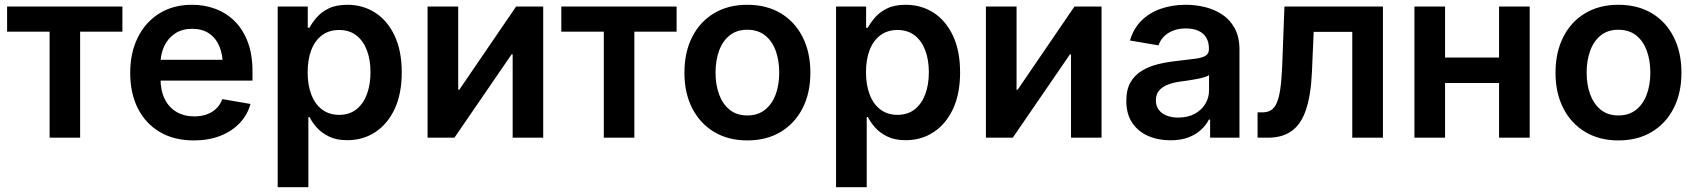

<svg xmlns="http://www.w3.org/2000/svg" viewBox="-20 -568 6997 792"><path d="M184.6 0V-437.5H9.3V-541H484.9V-437.5H310.5V0Z M779.8 11.2Q698.2 11.2 639.4 -23.4Q580.6 -58.1 548.8 -120.6Q517.1 -183.1 517.1 -267.6Q517.1 -350.6 548.6 -413.8Q580.1 -477.1 637.5 -512.7Q694.8 -548.3 772 -548.3Q822.8 -548.3 867.9 -531.7Q913.1 -515.1 947.5 -481.2Q981.9 -447.3 1001.7 -395.8Q1021.5 -344.2 1021.5 -273.9V-235.4H574.7V-321.3H958L899.4 -296.4Q899.4 -342.3 885 -376.7Q870.6 -411.1 842.3 -430.2Q814 -449.2 772.9 -449.2Q731.4 -449.2 702.1 -429.9Q672.9 -410.6 657.5 -377.7Q642.1 -344.7 642.1 -304.2V-245.1Q642.1 -194.8 659.4 -159.7Q676.8 -124.5 708.3 -106.2Q739.7 -87.9 781.7 -87.9Q810.1 -87.9 833 -96.2Q856 -104.5 872.3 -120.4Q888.7 -136.2 897 -159.2L1013.2 -139.2Q1001 -94.2 968.8 -60.3Q936.5 -26.4 888.7 -7.6Q840.8 11.2 779.8 11.2Z M1125.5 204.1V-541H1249.5V-453.6H1256.3Q1267.6 -474.1 1286.4 -496.1Q1305.2 -518.1 1335.9 -533.2Q1366.7 -548.3 1413.1 -548.3Q1476.6 -548.3 1527.3 -515.9Q1578.1 -483.4 1607.7 -420.9Q1637.2 -358.4 1637.2 -269.5Q1637.2 -181.6 1608.2 -119.1Q1579.1 -56.6 1528.3 -23.2Q1477.5 10.3 1412.6 10.3Q1367.7 10.3 1336.9 -4.9Q1306.2 -20 1286.9 -41.7Q1267.6 -63.5 1256.8 -85H1252V204.1ZM1378.9 -94.2Q1420.9 -94.2 1449.7 -116.7Q1478.5 -139.2 1493.4 -179Q1508.3 -218.8 1508.3 -270Q1508.3 -321.3 1493.4 -360.6Q1478.5 -399.9 1449.7 -422.1Q1420.9 -444.3 1378.9 -444.3Q1337.4 -444.3 1308.3 -422.6Q1279.3 -400.9 1264.2 -361.8Q1249 -322.8 1249 -270Q1249 -217.8 1264.2 -178Q1279.3 -138.2 1308.6 -116.2Q1337.9 -94.2 1378.9 -94.2Z M2220.7 0H2094.7V-343.8H2090.3L1854.5 0H1743.7V-541H1870.1V-197.8H1874.5L2108.9 -541H2220.7Z M2470.7 0V-437.5H2295.4V-541H2771V-437.5H2596.7V0Z M3062.5 11.2Q2983.9 11.2 2925.5 -23.9Q2867.2 -59.1 2835.2 -121.8Q2803.2 -184.6 2803.2 -268.1Q2803.2 -352.1 2835.2 -415.3Q2867.2 -478.5 2925.5 -513.4Q2983.9 -548.3 3062.5 -548.3Q3142.1 -548.3 3200.4 -513.4Q3258.8 -478.5 3290.8 -415.3Q3322.8 -352.1 3322.8 -268.1Q3322.8 -184.6 3290.8 -121.8Q3258.8 -59.1 3200.4 -23.9Q3142.1 11.2 3062.5 11.2ZM3062.5 -91.8Q3106.4 -91.8 3135.7 -115.2Q3165 -138.7 3179.7 -178.5Q3194.3 -218.3 3194.3 -268.6Q3194.3 -318.8 3179.7 -358.9Q3165 -398.9 3135.7 -422.1Q3106.4 -445.3 3062.5 -445.3Q3019 -445.3 2990 -422.1Q2960.9 -398.9 2946.3 -358.9Q2931.6 -318.8 2931.6 -268.6Q2931.6 -218.3 2946.3 -178.5Q2960.9 -138.7 2990 -115.2Q3019 -91.8 3062.5 -91.8Z M3428.7 204.1V-541H3552.7V-453.6H3559.6Q3570.8 -474.1 3589.6 -496.1Q3608.4 -518.1 3639.2 -533.2Q3669.9 -548.3 3716.3 -548.3Q3779.8 -548.3 3830.6 -515.9Q3881.3 -483.4 3910.9 -420.9Q3940.4 -358.4 3940.4 -269.5Q3940.4 -181.6 3911.4 -119.1Q3882.3 -56.6 3831.5 -23.2Q3780.8 10.3 3715.8 10.3Q3670.9 10.3 3640.1 -4.9Q3609.4 -20 3590.1 -41.7Q3570.8 -63.5 3560.1 -85H3555.2V204.1ZM3682.1 -94.2Q3724.1 -94.2 3752.9 -116.7Q3781.7 -139.2 3796.6 -179Q3811.5 -218.8 3811.5 -270Q3811.5 -321.3 3796.6 -360.6Q3781.7 -399.9 3752.9 -422.1Q3724.1 -444.3 3682.1 -444.3Q3640.6 -444.3 3611.6 -422.6Q3582.5 -400.9 3567.4 -361.8Q3552.2 -322.8 3552.2 -270Q3552.2 -217.8 3567.4 -178Q3582.5 -138.2 3611.8 -116.2Q3641.1 -94.2 3682.1 -94.2Z M4523.9 0H4397.9V-343.8H4393.6L4157.7 0H4046.9V-541H4173.3V-197.8H4177.7L4412.1 -541H4523.9Z M4808.1 10.7Q4756.3 10.7 4714.8 -7.8Q4673.3 -26.4 4649.7 -62.5Q4626 -98.6 4626 -152.3Q4626 -198.2 4643.1 -228Q4660.2 -257.8 4689.7 -275.9Q4719.2 -293.9 4756.1 -303Q4793 -312 4833 -316.4Q4880.9 -321.8 4910.2 -325.7Q4939.5 -329.6 4953.1 -338.1Q4966.8 -346.7 4966.8 -365.2V-368.2Q4966.8 -394 4955.8 -412.6Q4944.8 -431.2 4923.8 -440.9Q4902.8 -450.7 4871.6 -450.7Q4840.3 -450.7 4817.1 -440.9Q4793.9 -431.2 4779.5 -415.5Q4765.1 -399.9 4758.8 -380.9L4641.1 -400.9Q4655.3 -449.7 4688 -482.4Q4720.7 -515.1 4767.8 -531.7Q4814.9 -548.3 4871.6 -548.3Q4912.1 -548.3 4951.4 -538.6Q4990.7 -528.8 5022.7 -507.3Q5054.7 -485.8 5073.7 -450.4Q5092.8 -415 5092.8 -362.8V0H4971.7V-74.7H4966.8Q4955.1 -51.8 4933.8 -32.2Q4912.6 -12.7 4881.6 -1Q4850.6 10.7 4808.1 10.7ZM4840.3 -83Q4879.4 -83 4908 -98.4Q4936.5 -113.8 4951.9 -139.4Q4967.3 -165 4967.3 -194.8V-258.3Q4961.4 -253.4 4947.3 -249.3Q4933.1 -245.1 4915 -241.7Q4897 -238.3 4879.4 -235.8Q4861.8 -233.4 4848.1 -231.4Q4819.8 -227.5 4797.1 -218.8Q4774.4 -210 4761.2 -194.3Q4748 -178.7 4748 -153.8Q4748 -130.9 4760 -115Q4772 -99.1 4792.7 -91.1Q4813.5 -83 4840.3 -83Z M5167.5 0V-104.5H5186.5Q5207.5 -104.5 5222.2 -113Q5236.8 -121.6 5246.3 -142.8Q5255.9 -164.1 5261.2 -200.9Q5266.6 -237.8 5269 -294.9L5278.3 -541H5684.6V0H5558.1V-436.5H5398.9L5391.6 -268.1Q5387.2 -173.8 5366.9 -114.5Q5346.7 -55.2 5308.1 -27.6Q5269.5 0 5210.9 0Z M6197.3 -330.6V-225.6H5906.7V-330.6ZM5940.9 -541V0H5814.5V-541ZM6290 -541V0H6163.6V-541Z M6655.8 11.2Q6577.1 11.2 6518.8 -23.9Q6460.4 -59.1 6428.5 -121.8Q6396.5 -184.6 6396.5 -268.1Q6396.5 -352.1 6428.5 -415.3Q6460.4 -478.5 6518.8 -513.4Q6577.1 -548.3 6655.8 -548.3Q6735.4 -548.3 6793.7 -513.4Q6852.1 -478.5 6884 -415.3Q6916 -352.1 6916 -268.1Q6916 -184.6 6884 -121.8Q6852.1 -59.1 6793.7 -23.9Q6735.4 11.2 6655.8 11.2ZM6655.8 -91.8Q6699.7 -91.8 6729 -115.2Q6758.3 -138.7 6772.9 -178.5Q6787.6 -218.3 6787.6 -268.6Q6787.6 -318.8 6772.9 -358.9Q6758.3 -398.9 6729 -422.1Q6699.7 -445.3 6655.8 -445.3Q6612.3 -445.3 6583.3 -422.1Q6554.2 -398.9 6539.6 -358.9Q6524.9 -318.8 6524.9 -268.6Q6524.9 -218.3 6539.6 -178.5Q6554.2 -138.7 6583.3 -115.2Q6612.3 -91.8 6655.8 -91.8Z"/></svg>

Font: Inter 17pt SemiBold
Style: Regular
Weight: 600
Version: Version 4.001;git-66647c0bb